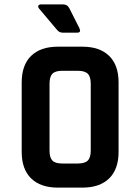

<svg xmlns="http://www.w3.org/2000/svg" viewBox="-20 -856 640 876"><path d="M332 -707H266Q250 -707 240 -720L159 -816Q152 -824 155 -830Q158 -836 168 -836H267Q288 -836 297 -817L342 -728Q352 -707 332 -707ZM264 -110H335Q367 -110 380.5 -123.5Q394 -137 394 -169V-474Q394 -506 380.5 -519.5Q367 -533 335 -533H264Q232 -533 219 -519.5Q206 -506 206 -474V-169Q206 -137 219 -123.5Q232 -110 264 -110ZM356 0H244Q165 0 122 -42Q79 -84 79 -163V-480Q79 -559 122 -601Q165 -643 244 -643H356Q435 -643 478 -601Q521 -559 521 -480V-163Q521 -84 478 -42Q435 0 356 0Z"/></svg>

Font: RajdhaniMono
Style: Bold
Weight: 700
Monospace: yes
Designer: Satya Rajpurohit, Jyotish Sonowal
Foundry: Indian Type Foundry
Version: Version 1.201;PS 1.0;hotconv 1.0.78;makeotf.lib2.5.61930; tt